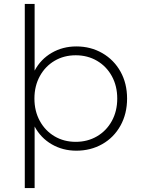

<svg xmlns="http://www.w3.org/2000/svg" viewBox="-20 -762 715 976"><path d="M156 -119V194H106V-742H156V-403Q187 -461 243 -493.5Q299 -526 368 -526Q441 -526 500 -492Q559 -458 592.5 -398Q626 -338 626 -261Q626 -184 592.5 -123.5Q559 -63 500 -29.5Q441 4 368 4Q299 4 243 -28.5Q187 -61 156 -119ZM576 -261Q576 -325 548.5 -375Q521 -425 473 -453Q425 -481 365 -481Q305 -481 257.5 -453Q210 -425 182.5 -375Q155 -325 155 -261Q155 -197 182.5 -147Q210 -97 257.5 -69Q305 -41 365 -41Q425 -41 473 -69Q521 -97 548.5 -147Q576 -197 576 -261Z"/></svg>

Font: Goldbeck Next Light
Style: Regular
Weight: 300
Designer: Julieta Ulanovsky
Foundry: Julieta Ulanovsky
Version: Version 7.200